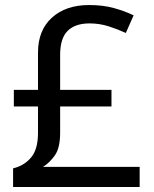

<svg xmlns="http://www.w3.org/2000/svg" viewBox="-20 -743 612 763"><path d="M334 -723Q389 -723 432.5 -711Q476 -699 511 -682L480 -612Q450 -626 413 -638Q376 -650 336 -650Q279 -650 249 -620.5Q219 -591 219 -525V-386H423V-320H219V-216Q219 -155 198 -125.5Q177 -96 151 -80H535V0H32V-74Q75 -84 103 -116.5Q131 -149 131 -215V-320H35V-386H131V-534Q131 -623 186.5 -673Q242 -723 334 -723Z"/></svg>

Font: Apis
Style: Regular
Weight: 400
Designer: Monotype Design Team
Foundry: Monotype Imaging Inc.
Version: Version 2.000; build 0001